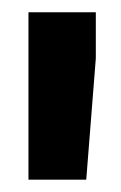

<svg xmlns="http://www.w3.org/2000/svg" viewBox="-20 -770 198 313"><path d="M136.2 -750V-674.8L120.6 -477.1H26.4V-750Z"/></svg>

Font: Vazirmatn UI FD ExtraBold
Style: Regular
Weight: 800
Designer: Saber Rastikerdar
Foundry: Saber Rastikerdar
Version: Version 33.003